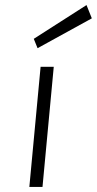

<svg xmlns="http://www.w3.org/2000/svg" viewBox="-20 -739 383 759"><path d="M96 0 140.5 -475H192.5L148 0ZM128.5 -548.5 113.5 -585.5 322 -719 343 -666.5Z"/></svg>

Font: Karla Light
Style: Italic
Weight: 300
Italic angle: -8°
Designer: Jonathan Pinhorn
Version: Version 2.004;gftools[0.9.33]